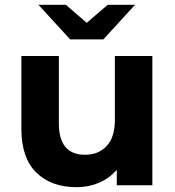

<svg xmlns="http://www.w3.org/2000/svg" viewBox="-20 -771 727 799"><path d="M614 -538V0H466V-64Q435 -29 392 -10.5Q349 8 299 8Q193 8 131 -53Q69 -114 69 -234V-538H225V-257Q225 -127 334 -127Q390 -127 424 -163.5Q458 -200 458 -272V-538ZM542 -751 410 -607H272L140 -751H254L341 -676L428 -751Z"/></svg>

Font: Montserrat-Bold
Style: Bold
Weight: 700
Version: Version 7.200